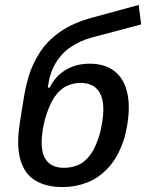

<svg xmlns="http://www.w3.org/2000/svg" viewBox="-20 -749 592 778"><path d="M235 9Q168 9 124 -17Q80 -43 63 -100.5Q46 -158 60 -249L75 -343Q82 -391 96.5 -440Q111 -489 141 -536Q171 -583 223.5 -620Q276 -657 359 -679L542 -729L552 -650L352 -597Q304 -584 266 -558Q228 -532 204.5 -491.5Q181 -451 174 -397V-394H181Q199 -429 224 -450Q249 -471 279 -481Q309 -491 343 -491Q409 -491 449 -456.5Q489 -422 499 -355Q509 -288 485 -193Q462 -118 422.5 -73.5Q383 -29 334.5 -10Q286 9 235 9ZM239 -69Q270 -69 297 -80.5Q324 -92 346.5 -122.5Q369 -153 385 -209Q410 -311 389.5 -362Q369 -413 306 -413Q277 -413 250 -400.5Q223 -388 201 -356Q179 -324 162 -265Q138 -167 157.5 -118Q177 -69 239 -69Z"/></svg>

Font: Nunito Sans 7pt Condensed SemiBold
Style: Italic
Weight: 600
Width: 3
Italic angle: -9°
Designer: Vernon Adams
Foundry: Vernon Adams
Version: Version 3.101;gftools[0.9.27]